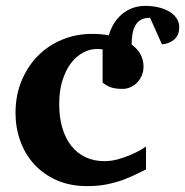

<svg xmlns="http://www.w3.org/2000/svg" viewBox="-20 -614 623 646"><path d="M583 -522.9Q583 -501.5 574 -489.7Q564.9 -478 553.7 -472.7Q541 -466.3 524.9 -464.8L484.9 -554.2Q467.3 -554.2 455.3 -547.9Q443.4 -541.5 436.3 -529.8Q429.2 -518.1 426 -501.2Q422.9 -484.4 422.9 -463.9Q442.9 -449.7 452.9 -430.9Q462.9 -412.1 462.9 -390.1Q462.9 -373 456.8 -359.4Q450.7 -345.7 440.9 -335.7Q431.2 -325.7 418.5 -320.3Q405.8 -314.9 392.1 -314.9Q376.5 -314.9 366 -316.9Q355.5 -318.8 348.1 -322Q340.8 -325.2 335.4 -328.9Q330.1 -332.5 325.2 -335.9V-448.2Q321.8 -448.2 318.4 -448.7Q315.4 -448.7 312 -449Q308.6 -449.2 306.2 -449.2Q283.2 -449.2 260.5 -437.5Q237.8 -425.8 219.7 -402.6Q201.7 -379.4 190.4 -344.5Q179.2 -309.6 179.2 -263.2Q179.2 -219.2 189.7 -183.8Q200.2 -148.4 219.7 -123.5Q239.3 -98.6 267.6 -85.2Q295.9 -71.8 331.1 -71.8Q354 -71.8 377 -78.1Q399.9 -84.5 419.2 -92.8Q438.5 -101.1 452.4 -109.1Q466.3 -117.2 471.2 -121.1V-43.9Q458.5 -38.1 440.2 -28.8Q421.9 -19.5 397.7 -10.3Q373.5 -1 342.8 5.6Q312 12.2 273.9 12.2Q215.3 12.2 170.4 -7.8Q125.5 -27.8 94.7 -61.8Q64 -95.7 48.1 -140.1Q32.2 -184.6 32.2 -233.9Q32.2 -293 52.5 -342Q72.8 -391.1 107.7 -426.3Q142.6 -461.4 189.5 -480.7Q236.3 -500 290 -500Q305.2 -500 318.8 -498.8Q332.5 -497.6 346.2 -495.1Q352.1 -516.1 363 -534.2Q374 -552.2 389.6 -565.7Q405.3 -579.1 425.3 -586.7Q445.3 -594.2 469.2 -594.2Q492.2 -594.2 512.9 -589.4Q533.7 -584.5 549.3 -575.2Q564.9 -565.9 574 -552.7Q583 -539.6 583 -522.9Z"/></svg>

Font: Charis SIL Phon
Style: Bold
Weight: 700
Foundry: SIL International
Version: Version 5.000